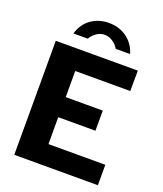

<svg xmlns="http://www.w3.org/2000/svg" viewBox="-169 -1065 995 1174"><g transform="rotate(20 328.0 -478.0)"><path d="M521 -821C496 -905 425 -956 336 -956C250 -956 177 -909 152 -821H245C263 -851 295 -879 336 -879C373 -879 410 -853 427 -821ZM66 0H610V-133H240V-308H482V-439H241V-609H599L600 -742H66Z"/></g></svg>

Font: 18Franklin
Style: Bold
Weight: 700
Designer: Pablo Impallari, Rodrigo Fuenzalida (Modified by Dan O. Williams)
Version: Version 0.025;PS 000.025;hotconv 1.0.88;makeotf.lib2.5.64775